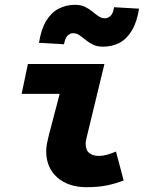

<svg xmlns="http://www.w3.org/2000/svg" viewBox="-20 -766 640 798"><path d="M340 12Q264 12 218 -28.5Q172 -69 172 -138Q172 -153 175 -168.5Q178 -184 182 -200L228 -376H70L96 -500H414L340 -194Q339 -188 337.5 -182Q336 -176 336 -170Q336 -142 351 -130Q366 -118 390 -118Q407 -118 423.5 -122.5Q440 -127 462 -136L494 -16Q461 -3 424.5 4.5Q388 12 340 12ZM408 -572Q384 -572 366.5 -580.5Q349 -589 336 -600Q323 -611 310.5 -619.5Q298 -628 284 -628Q272 -628 261.5 -618.5Q251 -609 246 -582L142 -588Q151 -645 172 -679.5Q193 -714 224 -730Q255 -746 292 -746Q316 -746 333.5 -737.5Q351 -729 364 -718Q377 -707 389.5 -698.5Q402 -690 416 -690Q428 -690 439 -699.5Q450 -709 454 -736L558 -730Q549 -674 528 -639Q507 -604 476.5 -588Q446 -572 408 -572Z"/></svg>

Font: Source Code Pro ExtraLight Black
Style: Italic
Weight: 900
Italic angle: -11°
Monospace: yes
Version: Version 1.016;hotconv 1.0.116;makeotfexe 2.5.65601